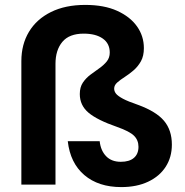

<svg xmlns="http://www.w3.org/2000/svg" viewBox="-20 -752 752 782"><path d="M474 10Q381 10 323.5 -39Q266 -88 256 -177H386Q390 -139 412 -116Q434 -93 472 -93Q507 -93 525.5 -109Q544 -125 544 -154Q544 -181 526 -199Q508 -217 457 -235Q376 -263 340.5 -293Q305 -323 305 -369Q305 -397 317.5 -415.5Q330 -434 348 -447.5Q366 -461 384.5 -474Q403 -487 415 -502Q427 -517 427 -538Q427 -575 398.5 -595Q370 -615 321 -615Q262 -615 234 -581.5Q206 -548 206 -492V0H67V-503Q67 -571 98 -622.5Q129 -674 187.5 -703Q246 -732 327 -732Q404 -732 457 -708Q510 -684 538 -644.5Q566 -605 566 -556Q566 -524 554 -502.5Q542 -481 524 -465.5Q506 -450 488 -438.5Q470 -427 457.5 -416Q445 -405 445 -391Q445 -380 452.5 -370.5Q460 -361 480.5 -350Q501 -339 542 -325Q616 -298 648 -260Q680 -222 680 -163Q680 -112 655 -73Q630 -34 583.5 -12Q537 10 474 10Z"/></svg>

Font: DM Sans 12pt ExtraBold
Style: Regular
Weight: 800
Version: Version 4.004;gftools[0.9.30]